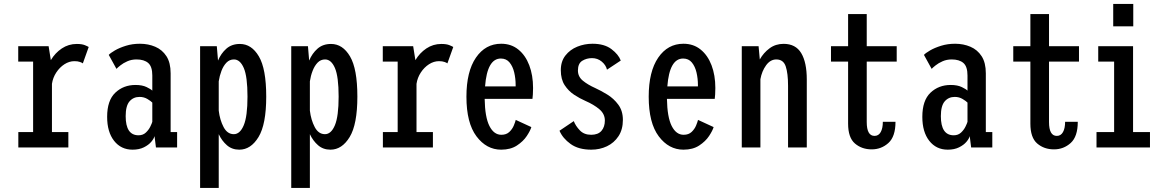

<svg xmlns="http://www.w3.org/2000/svg" viewBox="-20 -728 5715 948"><path d="M70.5 0V-76H143.5V-424H70V-500H220L231 -431Q252 -466.5 285.2 -488.8Q318.5 -511 359 -511Q384.5 -511 399 -505Q413.5 -499 418 -496L389 -415Q386 -418 375 -422Q364 -426 347.5 -426Q322 -426 298.2 -410.8Q274.5 -395.5 257.8 -370Q241 -344.5 236.5 -314V-76H317.5V0Z M634.5 11Q577.5 11 543.2 -32.8Q509 -76.5 509 -151Q509 -232 549.2 -270.2Q589.5 -308.5 649 -308.5Q682.5 -308.5 704 -298Q725.5 -287.5 732 -280.5V-355.5Q732 -399.5 711.8 -417Q691.5 -434.5 654 -434.5Q629.5 -434.5 609 -425.5Q588.5 -416.5 574.5 -405.2Q560.5 -394 555 -388L517 -457Q525 -466 547.2 -479Q569.5 -492 601.5 -502Q633.5 -512 671 -512Q712 -512 746.5 -497.2Q781 -482.5 801.8 -450.5Q822.5 -418.5 822.5 -366V-76H854.5V0H750L743 -56Q740 -43.5 726.8 -27.8Q713.5 -12 690.2 -0.5Q667 11 634.5 11ZM664 -60Q686 -60 700.2 -73.5Q714.5 -87 722.2 -103Q730 -119 732 -126.5V-221.5Q725.5 -228.5 708.2 -239Q691 -249.5 669 -249.5Q638.5 -249.5 619.5 -227.5Q600.5 -205.5 600.5 -154.5Q600.5 -60 664 -60Z M968 200V-500H1050.5L1056.5 -429Q1071 -464 1097.5 -487.5Q1124 -511 1164.5 -511Q1222 -511 1258.2 -449.5Q1294.5 -388 1294.5 -251Q1294.5 -114 1256.5 -51.5Q1218.5 11 1161.5 11Q1125.5 11 1100.5 -10.8Q1075.5 -32.5 1060 -65.5V200ZM1135 -434.5Q1113.5 -434.5 1098.2 -418.8Q1083 -403 1073.5 -378.2Q1064 -353.5 1060 -326.5V-182Q1065.5 -135.5 1084 -100.5Q1102.5 -65.5 1134.5 -65.5Q1165 -65.5 1183.5 -109.5Q1202 -153.5 1202 -251Q1202 -349.5 1183.8 -392Q1165.5 -434.5 1135 -434.5Z M1418 200V-500H1500.5L1506.5 -429Q1521 -464 1547.5 -487.5Q1574 -511 1614.5 -511Q1672 -511 1708.2 -449.5Q1744.5 -388 1744.5 -251Q1744.5 -114 1706.5 -51.5Q1668.5 11 1611.5 11Q1575.5 11 1550.5 -10.8Q1525.5 -32.5 1510 -65.5V200ZM1585 -434.5Q1563.5 -434.5 1548.2 -418.8Q1533 -403 1523.5 -378.2Q1514 -353.5 1510 -326.5V-182Q1515.5 -135.5 1534 -100.5Q1552.5 -65.5 1584.5 -65.5Q1615 -65.5 1633.5 -109.5Q1652 -153.5 1652 -251Q1652 -349.5 1633.8 -392Q1615.5 -434.5 1585 -434.5Z M1870.5 0V-76H1943.5V-424H1870V-500H2020L2031 -431Q2052 -466.5 2085.2 -488.8Q2118.5 -511 2159 -511Q2184.5 -511 2199 -505Q2213.5 -499 2218 -496L2189 -415Q2186 -418 2175 -422Q2164 -426 2147.5 -426Q2122 -426 2098.2 -410.8Q2074.5 -395.5 2057.8 -370Q2041 -344.5 2036.5 -314V-76H2117.5V0Z M2454.5 11Q2382 11 2332.5 -55Q2283 -121 2283 -250.5Q2283 -375 2330 -443.5Q2377 -512 2454.5 -512Q2504 -512 2539.2 -483.5Q2574.5 -455 2593.2 -405.8Q2612 -356.5 2612 -293.5Q2612 -274 2611 -261Q2610 -248 2609 -240H2373Q2374.5 -149.5 2396.5 -106Q2418.5 -62.5 2455.5 -62.5Q2480 -62.5 2494.8 -76.5Q2509.5 -90.5 2516.8 -108Q2524 -125.5 2526.5 -136L2603.5 -100.5Q2598.5 -83 2581 -56.5Q2563.5 -30 2532.2 -9.5Q2501 11 2454.5 11ZM2453 -439Q2385.5 -439 2375 -301.5H2526V-308.5Q2526 -340 2519 -370Q2512 -400 2496 -419.5Q2480 -439 2453 -439Z M2899.5 11Q2836.5 11 2797.5 -17Q2758.5 -45 2742.5 -82.5L2813 -130Q2822 -106.5 2842.8 -84.5Q2863.5 -62.5 2899 -62.5Q2933 -62.5 2949.8 -82Q2966.5 -101.5 2966.5 -133Q2966.5 -165.5 2939.5 -188.5Q2912.5 -211.5 2870 -230Q2842.5 -242 2814.8 -260.2Q2787 -278.5 2768 -307.5Q2749 -336.5 2749 -381.5Q2749 -425 2771.8 -454Q2794.5 -483 2830.2 -497.5Q2866 -512 2905.5 -512Q2964 -512 2999 -485.5Q3034 -459 3045 -429L2977 -384Q2971.5 -407 2951 -424Q2930.5 -441 2903 -441Q2876 -441 2854.8 -427.8Q2833.5 -414.5 2833.5 -380Q2833.5 -349.5 2858 -329.5Q2882.5 -309.5 2919.5 -293Q2947 -280.5 2978.8 -261Q3010.5 -241.5 3033 -211Q3055.5 -180.5 3055.5 -136Q3055.5 -88.5 3033.8 -55.5Q3012 -22.5 2976.8 -5.8Q2941.5 11 2899.5 11Z M3354.5 11Q3282 11 3232.5 -55Q3183 -121 3183 -250.5Q3183 -375 3230 -443.5Q3277 -512 3354.5 -512Q3404 -512 3439.2 -483.5Q3474.5 -455 3493.2 -405.8Q3512 -356.5 3512 -293.5Q3512 -274 3511 -261Q3510 -248 3509 -240H3273Q3274.5 -149.5 3296.5 -106Q3318.5 -62.5 3355.5 -62.5Q3380 -62.5 3394.8 -76.5Q3409.5 -90.5 3416.8 -108Q3424 -125.5 3426.5 -136L3503.5 -100.5Q3498.5 -83 3481 -56.5Q3463.5 -30 3432.2 -9.5Q3401 11 3354.5 11ZM3353 -439Q3285.5 -439 3275 -301.5H3426V-308.5Q3426 -340 3419 -370Q3412 -400 3396 -419.5Q3380 -439 3353 -439Z M3642.5 0V-500H3725.5L3731.5 -434.5Q3750 -467.5 3779.8 -489.5Q3809.5 -511.5 3849 -511.5Q3908.5 -511.5 3936 -465.8Q3963.5 -420 3963.5 -335.5V0H3871V-305Q3871 -366 3859.5 -400.2Q3848 -434.5 3813 -434.5Q3783.5 -434.5 3762.5 -405.5Q3741.5 -376.5 3734.5 -337V0Z M4167.5 -117.5V-424H4083V-500H4167.5V-658.5H4259.5V-500H4407.5V-424H4259.5V-125.5Q4259.5 -57 4298 -57Q4318 -57 4328.5 -75.8Q4339 -94.5 4339 -126.5H4401.5Q4401.5 -53.5 4366.5 -22Q4331.5 9.5 4284 9.5Q4235 9.5 4201.2 -19.5Q4167.5 -48.5 4167.5 -117.5Z M4659.5 11Q4602.5 11 4568.2 -32.8Q4534 -76.5 4534 -151Q4534 -232 4574.2 -270.2Q4614.5 -308.5 4674 -308.5Q4707.5 -308.5 4729 -298Q4750.5 -287.5 4757 -280.5V-355.5Q4757 -399.5 4736.8 -417Q4716.5 -434.5 4679 -434.5Q4654.5 -434.5 4634 -425.5Q4613.5 -416.5 4599.5 -405.2Q4585.5 -394 4580 -388L4542 -457Q4550 -466 4572.2 -479Q4594.5 -492 4626.5 -502Q4658.5 -512 4696 -512Q4737 -512 4771.5 -497.2Q4806 -482.5 4826.8 -450.5Q4847.5 -418.5 4847.5 -366V-76H4879.5V0H4775L4768 -56Q4765 -43.5 4751.8 -27.8Q4738.5 -12 4715.2 -0.5Q4692 11 4659.5 11ZM4689 -60Q4711 -60 4725.2 -73.5Q4739.5 -87 4747.2 -103Q4755 -119 4757 -126.5V-221.5Q4750.5 -228.5 4733.2 -239Q4716 -249.5 4694 -249.5Q4663.5 -249.5 4644.5 -227.5Q4625.5 -205.5 4625.5 -154.5Q4625.5 -60 4689 -60Z M5067.5 -117.5V-424H4983V-500H5067.5V-658.5H5159.5V-500H5307.5V-424H5159.5V-125.5Q5159.5 -57 5198 -57Q5218 -57 5228.5 -75.8Q5239 -94.5 5239 -126.5H5301.5Q5301.5 -53.5 5266.5 -22Q5231.5 9.5 5184 9.5Q5135 9.5 5101.2 -19.5Q5067.5 -48.5 5067.5 -117.5Z M5476.5 -708.5H5575.5V-598H5476.5ZM5394 0V-76H5481V-424H5402.5V-500H5574.5V-76H5658V0Z"/></svg>

Font: Trispace Condensed
Style: Regular
Weight: 400
Width: 3
Designer: Tyler Finck
Foundry: Etcetera Type Company
Version: Version 1.210; ttfautohint (v1.8.3)